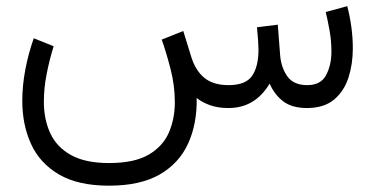

<svg xmlns="http://www.w3.org/2000/svg" viewBox="-20 -350 1215 622"><path d="M720.2 0Q684.6 0 658.7 -9.8Q632.8 -19.5 617.2 -32.7Q618.7 50.8 589.6 114.7Q560.5 178.7 497.6 215.1Q434.6 251.5 333 251.5Q232.9 251.5 170.9 215.1Q108.9 178.7 80.6 116.5Q52.2 54.2 52.2 -23.4Q52.2 -72.8 62 -124.5Q71.8 -176.3 89.4 -226.1L153.8 -200.2Q140.1 -156.2 131.1 -110.1Q122.1 -64 122.1 -20.5Q122.1 36.6 142.8 81.5Q163.6 126.5 210 152.3Q256.3 178.2 333 178.2Q415.5 178.2 461.9 150.9Q508.3 123.5 527.3 78.9Q546.4 34.2 546.4 -18.6Q546.4 -73.2 532.2 -127.7Q518.1 -182.1 503.9 -221.7L573.7 -249.5L600.1 -164.1Q614.3 -120.1 642.8 -97.2Q671.4 -74.2 720.7 -74.2Q775.9 -74.2 796.6 -104.2Q817.4 -134.3 817.4 -189.5Q817.4 -210.9 812.5 -261.7L879.9 -270L887.2 -175.8Q889.6 -133.8 909.9 -104Q930.2 -74.2 975.1 -74.2Q1019.5 -74.2 1036.6 -106.9Q1053.7 -139.6 1053.7 -183.1Q1053.7 -217.8 1047.4 -252.7Q1041 -287.6 1035.2 -311L1105 -330.1Q1113.3 -298.3 1118.2 -263.2Q1123 -228 1123 -192.9Q1123 -142.6 1108.9 -98.6Q1094.7 -54.7 1062.5 -27.6Q1030.3 -0.5 975.6 0Q925.8 0 897.5 -21.7Q869.1 -43.5 853.5 -79.1Q806.2 0 720.2 0Z"/></svg>

Font: Vazirmatn UI FD Light
Style: Regular
Weight: 300
Designer: Saber Rastikerdar
Foundry: Saber Rastikerdar
Version: Version 33.003